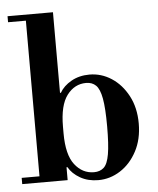

<svg xmlns="http://www.w3.org/2000/svg" viewBox="-54 -800 708 859"><g transform="rotate(-5 300.0 -371.0)"><path d="M353 12Q307 12 272 -8Q237 -28 220 -58H196L216 -210Q216 -114 250.5 -69.5Q285 -25 337 -25Q364 -25 381 -40.5Q398 -56 405.5 -99.5Q413 -143 413 -224Q413 -306 405 -349.5Q397 -393 380 -409.5Q363 -426 336 -426Q284 -426 250 -381Q216 -336 216 -240L196 -392H220Q237 -422 272.5 -442Q308 -462 354 -462Q407 -462 452.5 -432.5Q498 -403 526.5 -349.5Q555 -296 555 -225Q555 -154 526.5 -100.5Q498 -47 452 -17.5Q406 12 353 12ZM12 0V-28H216V0ZM92 -15V-738H216V-15ZM12 -727V-754H216V-727Z"/></g></svg>

Font: Libre Bodoni Medium
Style: Regular
Weight: 500
Designer: Pablo Impallari, Rodrigo Fuenzalida
Foundry: Impallari Type
Version: Version 2.005;gftools[0.9.23]